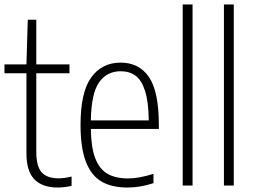

<svg xmlns="http://www.w3.org/2000/svg" viewBox="-20 -828 1134 857"><path d="M299.5 -40V1.5Q268 9 237 9Q169.5 9 133.8 -27.2Q98 -63.5 98 -143.5V-501H0V-540.5H98L104 -740H142V-540.5H290V-501H142V-150.5Q142 -85.5 166 -58.8Q190 -32 242 -32Q267.5 -32 299.5 -40Z M689 -252.5H385.5Q386.5 -170 405.2 -121.5Q424 -73 460 -52.2Q496 -31.5 552 -31.5Q599.5 -31.5 665 -52V-10.5Q606.5 9 548.5 9Q478 9 432.2 -18.2Q386.5 -45.5 363 -107.2Q339.5 -169 339.5 -270.5Q339.5 -416.5 387.2 -482.5Q435 -548.5 518.5 -548.5Q601 -548.5 645 -483.8Q689 -419 689 -270ZM385.5 -290.5H644Q643 -373.5 627.5 -422Q612 -470.5 584.8 -490.2Q557.5 -510 518.5 -510Q457.5 -510 422.5 -460.8Q387.5 -411.5 385.5 -290.5Z M795.5 0V-808H839.5V0Z M979.5 0V-808H1023.5V0Z"/></svg>

Font: Encode Sans Condensed ExLight
Style: Regular
Weight: 275
Width: 3
Designer: Multiple Designers
Foundry: Impallari Type
Version: Version 2.000